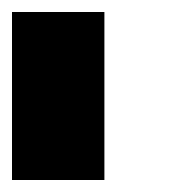

<svg xmlns="http://www.w3.org/2000/svg" viewBox="-20 -720 320 320"><path d="M0 -420V-700H154V-420Z"/></svg>

Font: Generic Techno
Style: Regular
Weight: 400
Designer: NC Empire
Foundry: NC Empire
Version: Version 1.000;hotconv 1.0.109;makeotfexe 2.5.65596